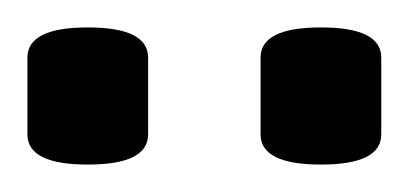

<svg xmlns="http://www.w3.org/2000/svg" viewBox="-20 -717 298 140"><path d="M214 -597Q170 -597 170 -619V-675Q170 -697 214 -697Q258 -697 258 -675V-619Q258 -597 214 -597ZM44 -597Q0 -597 0 -619V-675Q0 -697 44 -697Q88 -697 88 -675V-619Q88 -597 44 -597Z"/></svg>

Font: Asap Expanded
Style: Regular
Weight: 400
Width: 7
Designer: Pablo Cosgaya
Foundry: Omnibus-Type
Version: Version 3.001; ttfautohint (v1.8.4.7-5d5b)